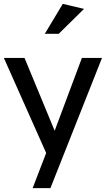

<svg xmlns="http://www.w3.org/2000/svg" viewBox="-24 -791 548 994"><path d="M215 1 145 183H237L504 -491H400L259 -114L103 -491H-4ZM208 -616H280L411 -745L301 -771Z"/></svg>

Font: Geom
Style: Regular
Weight: 400
Version: Version 1.102